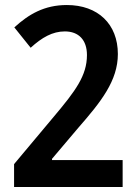

<svg xmlns="http://www.w3.org/2000/svg" viewBox="-20 -744 550 764"><path d="M36 -91V0H468V-107H187V-112L292 -236C382 -339 449 -423 449 -529C449 -648 370 -724 246 -724C156 -724 94 -687 37 -635L102 -554C147 -595 189 -619 238 -619C293 -619 326 -585 326 -525C326 -443 280 -382 196 -282Z"/></svg>

Font: Noto Sans Devanagari UI SemiCondensed SemiBold
Style: Regular
Weight: 600
Width: 4
Designer: Jelle Bosma - Monotype Design Team
Foundry: Monotype Imaging Inc.
Version: Version 2.004